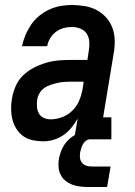

<svg xmlns="http://www.w3.org/2000/svg" viewBox="-20 -558 540 769"><path d="M153 8Q153 8 153 8Q153 8 153 8Q131 8 110.5 3.5Q90 -1 73.5 -12.5Q57 -24 46 -41.5Q35 -59 30 -78.5Q25 -98 24.5 -120Q24 -142 28 -163Q32 -188 42.5 -212.5Q53 -237 72 -255.5Q91 -274 115 -286.5Q139 -299 164.5 -306.5Q190 -314 215 -316Q240 -318 265 -318H330L336 -357Q339 -374 337.5 -392Q336 -410 327 -423.5Q318 -437 301.5 -443.5Q285 -450 268 -450Q251 -450 234.5 -445.5Q218 -441 204 -430.5Q190 -420 181 -405Q172 -390 169 -373H68Q73 -396 82 -417.5Q91 -439 104.5 -459Q118 -479 137 -494.5Q156 -510 178 -520Q200 -530 222.5 -534Q245 -538 268 -538Q294 -538 320 -533.5Q346 -529 367.5 -517.5Q389 -506 405.5 -487.5Q422 -469 430.5 -445.5Q439 -422 439.5 -395.5Q440 -369 435 -342L393 -88H426V0H277L291 -83Q280 -64 266 -46.5Q252 -29 233.5 -16.5Q215 -4 194.5 2Q174 8 153 8ZM183 -80Q206 -80 229.5 -89Q253 -98 270.5 -115.5Q288 -133 297.5 -156Q307 -179 311 -202L315 -231H265Q251 -231 237.5 -230Q224 -229 210.5 -226Q197 -223 183.5 -218.5Q170 -214 158 -206Q146 -198 138.5 -185Q131 -172 129 -159Q127 -145 128 -130.5Q129 -116 135.5 -104Q142 -92 155 -86Q168 -80 183 -80ZM334 191Q317 191 300.5 189Q284 187 269.5 181.5Q255 176 242.5 166Q230 156 223 142Q216 128 214.5 111.5Q213 95 216 78Q220 56 230.5 34.5Q241 13 259.5 -3Q278 -19 301 -25.5Q324 -32 346 -32L341 0Q332 0 324.5 5.5Q317 11 312.5 19Q308 27 305.5 35.5Q303 44 301 52Q299 64 300.5 75Q302 86 308.5 94Q315 102 325.5 105.5Q336 109 348 109H423L409 191Z"/></svg>

Font: Iosevka Slab Semibold Oblique
Style: Regular
Weight: 600
Italic angle: -9°
Monospace: yes
Designer: Belleve Invis
Foundry: Belleve Invis
Version: Version 11.1.1; ttfautohint (v1.8.3)